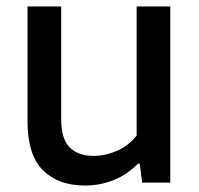

<svg xmlns="http://www.w3.org/2000/svg" viewBox="-20 -564 616 593"><path d="M65 -189V-544H169V-195Q169 -135 195.2 -108.8Q221.5 -82.5 269.5 -82.5Q305.5 -82.5 341.5 -98.2Q377.5 -114 402 -145.5V-544H506V0H419L411.5 -58.5H406Q373.5 -25 331.5 -8Q289.5 9 242.5 9Q160 9 112.5 -38.2Q65 -85.5 65 -189Z"/></svg>

Font: Encode Sans Medium
Style: Regular
Weight: 500
Designer: Multiple Designers
Foundry: Impallari Type
Version: Version 2.000